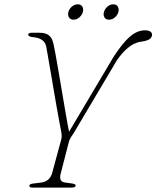

<svg xmlns="http://www.w3.org/2000/svg" viewBox="-20 -848 708 868"><path d="M285.5 -241 494 -592Q524.5 -638 548.2 -663.8Q572 -689.5 593 -700.2Q614 -711 635 -711Q652 -711 659.8 -705Q667.5 -699 667.5 -692Q667.5 -679 656 -671Q644.5 -663 617.5 -659.5Q603.5 -658 586 -649.8Q568.5 -641.5 549 -623.5Q529.5 -605.5 508.5 -575.5L313 -246Q305 -234.5 300 -226.5Q295 -218.5 292 -209L254.5 -63.5Q250 -47 253.8 -36.2Q257.5 -25.5 273 -23L306 -18.5Q315 -17 318.5 -14.8Q322 -12.5 322 -8.5Q322 -4.5 317.2 -2.2Q312.5 0 302 0H125Q119 0 115.8 -2.2Q112.5 -4.5 112.5 -8.5Q112.5 -16.5 132 -18.5L165 -22.5Q185 -25 197.8 -36Q210.5 -47 216 -66.5L254 -207Q258 -219 258.8 -229.2Q259.5 -239.5 257 -251.5Q254 -266 248.5 -296Q243 -326 236 -365.2Q229 -404.5 222 -446.5Q215 -488.5 208.2 -527.2Q201.5 -566 196.5 -595Q191.5 -624 189 -637Q185 -657 169.8 -667.5Q154.5 -678 129.5 -680Q118.5 -681 113.2 -683.8Q108 -686.5 107.5 -691Q107 -695 111.8 -697.5Q116.5 -700 123 -700H158Q186.5 -700 201.2 -688.2Q216 -676.5 221.5 -650.5Q225 -636.5 230.5 -605.8Q236 -575 243 -534.5Q250 -494 257.5 -450Q265 -406 272 -364.2Q279 -322.5 285 -289.5Q291 -256.5 295 -238.5ZM312.5 -759Q298 -759 291.8 -769.5Q285.5 -780 289 -793.5Q293 -808 305 -818.2Q317 -828.5 332 -828.5Q346 -828.5 352.2 -818.2Q358.5 -808 354.5 -793.5Q350.5 -780 338.8 -769.5Q327 -759 312.5 -759ZM473 -759Q458.5 -759 452.2 -769.5Q446 -780 450 -794Q454 -808 466 -818.2Q478 -828.5 492 -828.5Q506.5 -828.5 512.8 -818.2Q519 -808 515 -793.5Q511.5 -780 499.5 -769.5Q487.5 -759 473 -759Z"/></svg>

Font: Fraunces Thin
Style: Italic
Weight: 250
Italic angle: -16°
Version: Version 1.000;[b76b70a41]